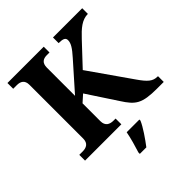

<svg xmlns="http://www.w3.org/2000/svg" viewBox="-249 -871 1249 1249"><g transform="rotate(-45 376.0 -246.5)"><path d="M28 0H362V-53H343C308 -53 280 -67 280 -111V-275L328 -318L462 -114C519 -25 552 0 692 0H752V-53H748C705 -53 679 -76 636 -138L434 -427L572 -574C620 -625 661 -662 716 -662V-714H447V-662C488 -662 504 -654 504 -632C504 -604 486 -576 444 -529L280 -344V-603C280 -647 304 -661 337 -661H362V-714H28V-661H62C95 -661 121 -647 121 -605V-110C121 -66 93 -53 59 -53H28ZM311 208V221H371C404 178 449 113 467 71V61H350C342 105 324 168 311 208Z"/></g></svg>

Font: Noto Serif Telugu
Style: Bold
Weight: 700
Designer: Jelle Bosma - Monotype Design Team
Foundry: Monotype Imaging Inc.
Version: Version 2.005